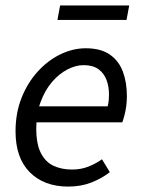

<svg xmlns="http://www.w3.org/2000/svg" viewBox="-20 -676 521 708"><path d="M231.4 12Q142.6 12 89.9 -40.8Q37.3 -93.5 37.3 -191.4Q37.3 -260 59.8 -316Q82.3 -372 119.7 -412.8Q157 -453.6 203 -475.8Q248.9 -498 296.1 -498Q351.4 -498 384.8 -474.9Q418.1 -451.9 433 -412.1Q447.9 -372.2 447.9 -322Q447.9 -302.3 445.5 -284.8Q443.1 -267.2 439.2 -251.9Q435.3 -236.7 431 -224.8H94.4L102.2 -283.9H377.1Q380.1 -296.5 381 -306.1Q381.9 -315.7 381.9 -328Q381.9 -355.9 373.1 -380.4Q364.2 -405 343.6 -420.4Q323 -435.8 288 -435.8Q259 -435.8 228.2 -419.7Q197.4 -403.6 171.6 -373.5Q145.8 -343.3 129.8 -300Q113.7 -256.7 113.7 -203.2Q113.7 -144.5 130.9 -111.3Q148.1 -78.1 177.9 -64.4Q207.7 -50.8 245.6 -50.8Q278.1 -50.8 305.5 -61.5Q332.8 -72.1 356.1 -88.7L384.9 -41.2Q356 -18.4 317.5 -3.2Q279 12 231.4 12ZM191.8 -602.6 201.7 -655.9H456.5L446.6 -602.6Z"/></svg>

Font: Source Sans 3
Style: Italic
Weight: 200
Italic angle: -11°
Designer: Paul D. Hunt
Foundry: Adobe
Version: Version 3.046;hotconv 1.0.118;makeotfexe 2.5.65603